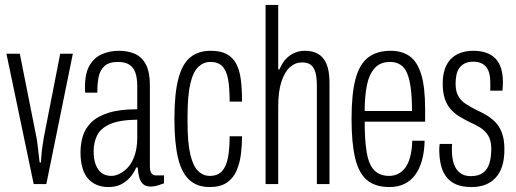

<svg xmlns="http://www.w3.org/2000/svg" viewBox="-20 -743 2082 775"><path d="M116 0 6 -526H60L127 -189Q129 -181 131 -163.5Q133 -146 135.5 -125.5Q138 -105 140 -87H145Q146 -100 147.5 -119Q149 -138 152 -157Q155 -176 157 -189L223 -526H274L167 0Z M418 12Q391 12 370 3Q349 -6 334.5 -23Q320 -40 312.5 -66.5Q305 -93 305 -128Q305 -163 314.5 -194Q324 -225 349 -249.5Q374 -274 419 -288Q464 -302 534 -302V-395Q534 -428 526.5 -449.5Q519 -471 502 -482Q485 -493 456 -493Q420 -493 402 -476.5Q384 -460 378.5 -434Q373 -408 373 -376V-369H324Q323 -374 323 -379Q323 -384 323 -391Q323 -449 342.5 -480.5Q362 -512 393 -525Q424 -538 460 -538Q497 -538 525 -525.5Q553 -513 569 -482.5Q585 -452 585 -399V-71Q585 -52 591.5 -43.5Q598 -35 608 -35H642V-3Q631 1 617 5.5Q603 10 589 10Q568 10 557 -0.5Q546 -11 541.5 -29Q537 -47 536 -67H530Q520 -44 504.5 -26.5Q489 -9 468 1.5Q447 12 418 12ZM430 -33Q445 -33 463.5 -42Q482 -51 498 -69Q514 -87 524 -117Q534 -147 534 -188V-260Q462 -259 424 -242Q386 -225 372 -196.5Q358 -168 358 -132Q358 -100 366.5 -78Q375 -56 390.5 -44.5Q406 -33 430 -33Z M826 12Q775 12 743.5 -17.5Q712 -47 698 -108Q684 -169 684 -263Q684 -365 700 -425.5Q716 -486 748.5 -512Q781 -538 831 -538Q870 -538 894.5 -525Q919 -512 933 -486.5Q947 -461 952 -422.5Q957 -384 957 -333H907Q907 -388 900.5 -423.5Q894 -459 877 -476Q860 -493 829 -493Q802 -493 781 -473.5Q760 -454 748.5 -406.5Q737 -359 737 -273V-250Q737 -168 748 -120.5Q759 -73 779.5 -53Q800 -33 827 -33Q858 -33 875.5 -51.5Q893 -70 900 -106Q907 -142 907 -193H957Q957 -157 952.5 -121Q948 -85 935 -54.5Q922 -24 896 -6Q870 12 826 12Z M1052 0V-723H1103V-463H1108Q1120 -491 1136 -507Q1152 -523 1171 -530.5Q1190 -538 1211 -538Q1241 -538 1263 -526Q1285 -514 1297.5 -486Q1310 -458 1310 -408V0H1259V-398Q1259 -418 1256.5 -435Q1254 -452 1247.5 -465Q1241 -478 1229.5 -484.5Q1218 -491 1199 -491Q1172 -491 1150.5 -472Q1129 -453 1116 -413.5Q1103 -374 1103 -313V0Z M1552 12Q1495 12 1461.5 -16Q1428 -44 1413.5 -105Q1399 -166 1399 -263Q1399 -364 1415 -424Q1431 -484 1466 -511Q1501 -538 1558 -538Q1602 -538 1633 -516.5Q1664 -495 1680 -443.5Q1696 -392 1696 -302V-252H1452Q1452 -178 1460 -129Q1468 -80 1490 -56.5Q1512 -33 1551 -33Q1570 -33 1586.5 -41Q1603 -49 1615.5 -65.5Q1628 -82 1635.5 -109.5Q1643 -137 1644 -175H1694Q1693 -130 1683 -95Q1673 -60 1655 -36Q1637 -12 1611 0Q1585 12 1552 12ZM1452 -295H1643Q1643 -346 1638.5 -383Q1634 -420 1624.5 -444.5Q1615 -469 1597.5 -481Q1580 -493 1555 -493Q1514 -493 1491.5 -467Q1469 -441 1460.5 -396.5Q1452 -352 1452 -295Z M1883 12Q1845 12 1820.5 1Q1796 -10 1781 -30Q1766 -50 1759.5 -78Q1753 -106 1753 -140Q1753 -146 1753.5 -151.5Q1754 -157 1755 -162H1805Q1804 -156 1804 -150.5Q1804 -145 1804 -139Q1804 -105 1812 -81.5Q1820 -58 1837 -45Q1854 -32 1880 -32Q1911 -32 1929 -45Q1947 -58 1955 -82.5Q1963 -107 1963 -142Q1963 -176 1950.5 -196Q1938 -216 1917.5 -228.5Q1897 -241 1874 -251Q1852 -262 1832.5 -274Q1813 -286 1798 -303.5Q1783 -321 1775 -346Q1767 -371 1767 -407Q1767 -438 1775 -462.5Q1783 -487 1799 -504Q1815 -521 1838.5 -529.5Q1862 -538 1890 -538Q1921 -538 1944 -529.5Q1967 -521 1981.5 -505Q1996 -489 2003 -465.5Q2010 -442 2010 -412Q2010 -404 2009.5 -395Q2009 -386 2008 -377H1959V-410Q1959 -441 1950.5 -459.5Q1942 -478 1926.5 -486Q1911 -494 1891 -494Q1869 -494 1855 -486.5Q1841 -479 1833 -467Q1825 -455 1822 -438.5Q1819 -422 1819 -405Q1819 -374 1830 -355Q1841 -336 1859.5 -324Q1878 -312 1899 -301Q1919 -292 1939.5 -280.5Q1960 -269 1977.5 -252Q1995 -235 2005.5 -208Q2016 -181 2016 -140Q2016 -101 2007 -72.5Q1998 -44 1980 -25Q1962 -6 1938 3Q1914 12 1883 12Z"/></svg>

Font: Archivo ExtraCondensed ExtraLight
Style: Regular
Weight: 250
Width: 2
Designer: Hector Gatti
Foundry: Omnibus-Type
Version: Version 2.001